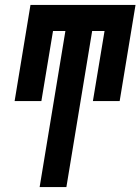

<svg xmlns="http://www.w3.org/2000/svg" viewBox="-20 -755 567 775"><path d="M140 0 244 -630H194L147 -347H39L103 -735H527L463 -347H355L402 -630H352L248 0Z"/></svg>

Font: Iosevka Curly XBdObl
Style: Regular
Weight: 800
Italic angle: -9°
Monospace: yes
Designer: Belleve Invis
Foundry: Belleve Invis
Version: Version 11.1.0; ttfautohint (v1.8.3)